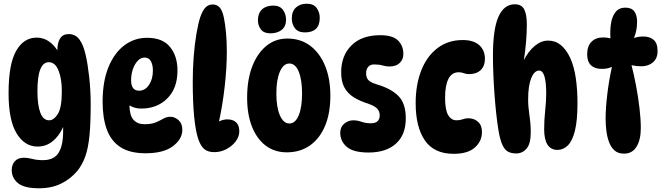

<svg xmlns="http://www.w3.org/2000/svg" viewBox="-20 -815 3565 1031"><path d="M182 -28Q112 -28 69 -99Q26 -170 26 -315Q26 -470 66.5 -541.5Q107 -613 177 -613Q211 -613 238.5 -595.5Q266 -578 288 -545Q288 -586 303 -609Q318 -632 349 -632Q385 -632 406.5 -603Q428 -574 440 -520Q451 -473 459 -401Q467 -329 467 -255Q467 -155 460.5 -87.5Q454 -20 438 25Q422 70 395 103Q359 146 308 171Q257 196 190 196Q109 196 76 168Q43 140 43 98Q43 70 59.5 51Q76 32 109 32Q129 32 154 38.5Q179 45 210 45Q270 45 294.5 5.5Q319 -34 319 -108Q319 -119 319 -133Q297 -84 262 -56Q227 -28 182 -28ZM244 -169Q269 -169 290.5 -203Q312 -237 312 -325Q312 -393 294 -437Q276 -481 242 -481Q181 -481 181 -326Q181 -251 196.5 -210Q212 -169 244 -169Z M762 8Q677 8 626.5 -25Q576 -58 553.5 -120Q531 -182 531 -268Q531 -377 562 -453.5Q593 -530 647 -571Q701 -612 770 -612Q853 -612 893 -563Q933 -514 933 -436Q933 -341 878.5 -286.5Q824 -232 738 -232Q704 -232 675 -249Q676 -195 697 -171.5Q718 -148 756 -148Q794 -148 817 -158Q840 -168 857.5 -178Q875 -188 895 -188Q918 -188 938.5 -170Q959 -152 959 -118Q959 -68 908.5 -30Q858 8 762 8ZM727 -328Q759 -328 780 -359Q801 -390 801 -436Q801 -467 790 -486.5Q779 -506 756 -506Q736 -506 719.5 -488.5Q703 -471 693.5 -443.5Q684 -416 684 -384Q684 -328 727 -328Z M1131 2Q1097 2 1077.5 -14Q1058 -30 1045 -67Q1015 -157 1015 -376Q1015 -443 1020 -509.5Q1025 -576 1034.5 -632Q1044 -688 1055 -722Q1068 -760 1084 -775.5Q1100 -791 1122 -791Q1145 -791 1159.5 -775Q1174 -759 1182 -721Q1189 -688 1193.5 -640.5Q1198 -593 1198 -540Q1198 -450 1186.5 -349.5Q1175 -249 1156 -163Q1179 -174 1201 -174Q1231 -174 1248 -158Q1265 -142 1265 -110Q1265 -81 1245.5 -55.5Q1226 -30 1195.5 -14Q1165 2 1131 2Z M1520 3Q1455 3 1407.5 -32.5Q1360 -68 1333.5 -134Q1307 -200 1307 -291Q1307 -386 1334 -457Q1361 -528 1409.5 -568Q1458 -608 1523 -608Q1594 -608 1645.5 -569.5Q1697 -531 1725.5 -462Q1754 -393 1754 -301Q1754 -207 1725.5 -139Q1697 -71 1644.5 -34Q1592 3 1520 3ZM1534 -152Q1566 -152 1584 -195.5Q1602 -239 1602 -313Q1602 -387 1584 -430.5Q1566 -474 1534 -474Q1502 -474 1483 -430.5Q1464 -387 1464 -313Q1464 -239 1483 -195.5Q1502 -152 1534 -152ZM1627 -795Q1664 -795 1680.5 -772Q1697 -749 1697 -719Q1697 -641 1617 -641Q1581 -641 1564 -663Q1547 -685 1547 -716Q1547 -754 1569 -774.5Q1591 -795 1627 -795ZM1432 -636Q1397 -636 1381 -657Q1365 -678 1365 -706Q1365 -744 1387 -764.5Q1409 -785 1448 -785Q1482 -785 1499 -762.5Q1516 -740 1516 -709Q1516 -673 1492.5 -654.5Q1469 -636 1432 -636Z M2022 -626Q2089 -626 2117.5 -597.5Q2146 -569 2146 -525Q2146 -496 2126.5 -477Q2107 -458 2071 -458Q2053 -458 2034 -463.5Q2015 -469 1989 -469Q1968 -469 1957 -456Q1946 -443 1946 -422Q1946 -398 1958 -385Q1970 -372 2003 -362Q2081 -339 2120 -299Q2159 -259 2159 -179Q2159 -91 2106 -43.5Q2053 4 1959 4Q1877 4 1842 -26.5Q1807 -57 1807 -102Q1807 -133 1828.5 -151Q1850 -169 1878 -169Q1898 -169 1921.5 -161Q1945 -153 1971 -153Q2019 -153 2019 -196Q2019 -216 2006.5 -230.5Q1994 -245 1958 -258Q1913 -272 1880.5 -292Q1848 -312 1830 -344Q1812 -376 1812 -427Q1812 -516 1867 -571Q1922 -626 2022 -626Z M2416 11Q2311 11 2261.5 -61Q2212 -133 2212 -261Q2212 -360 2242 -436.5Q2272 -513 2329 -556.5Q2386 -600 2465 -600Q2523 -600 2553.5 -572.5Q2584 -545 2584 -499Q2584 -461 2561.5 -439Q2539 -417 2499 -417Q2483 -417 2470.5 -422Q2458 -427 2443 -427Q2406 -427 2388 -391.5Q2370 -356 2370 -290Q2370 -225 2386.5 -197Q2403 -169 2432 -169Q2450 -169 2464.5 -174.5Q2479 -180 2494 -180Q2526 -180 2547 -161Q2568 -142 2568 -106Q2568 -57 2530 -23Q2492 11 2416 11Z M2744 -792Q2781 -792 2795 -764.5Q2809 -737 2809 -683Q2809 -644 2805 -592Q2801 -540 2793 -492Q2817 -540 2851.5 -568.5Q2886 -597 2923 -597Q2962 -597 2991 -573.5Q3020 -550 3042 -504Q3063 -457 3072 -395Q3081 -333 3081 -262Q3081 -169 3067.5 -114Q3054 -59 3029.5 -34.5Q3005 -10 2974 -10Q2902 -10 2902 -122Q2902 -170 2907.5 -220.5Q2913 -271 2913 -313Q2913 -436 2875 -436Q2849 -436 2832.5 -395Q2816 -354 2816 -282Q2816 -241 2823 -195.5Q2830 -150 2830 -104Q2830 -43 2807.5 -17Q2785 9 2752 9Q2727 9 2709 0Q2691 -9 2678 -36.5Q2665 -64 2656 -119Q2650 -156 2644.5 -206.5Q2639 -257 2635 -312.5Q2631 -368 2629 -420.5Q2627 -473 2627 -515Q2627 -660 2657 -726Q2687 -792 2744 -792Z M3421 -128Q3421 -64 3398 -27Q3375 10 3331 10Q3299 10 3280 -7Q3261 -24 3250.5 -52Q3240 -80 3236 -113Q3232 -146 3232 -177Q3232 -233 3241 -308.5Q3250 -384 3266 -456Q3243 -445 3212 -445Q3174 -445 3153.5 -464.5Q3133 -484 3133 -524Q3133 -567 3156 -590.5Q3179 -614 3219 -614Q3239 -614 3258 -609Q3255 -652 3261 -689.5Q3267 -727 3285.5 -750.5Q3304 -774 3338 -774Q3371 -774 3386 -754Q3401 -734 3401 -698Q3401 -649 3384 -611Q3408 -619 3435 -619Q3469 -619 3490 -601Q3511 -583 3511 -541Q3511 -501 3486 -480Q3461 -459 3424 -459Q3411 -459 3397.5 -460.5Q3384 -462 3371 -465Q3384 -416 3395.5 -355Q3407 -294 3414 -234Q3421 -174 3421 -128Z"/></svg>

Font: DynaPuff Condensed Medium
Style: Regular
Weight: 500
Width: 3
Designer: Toshi Omagari, Jennifer Daniel
Foundry: Google Fonts
Version: Version 2.000; ttfautohint (v1.8.4.7-5d5b)